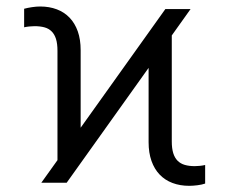

<svg xmlns="http://www.w3.org/2000/svg" viewBox="-20 -574 721 603"><path d="M106.2 -553.6Q134.9 -553.6 158.4 -544.7Q181.8 -535.9 198.5 -518.5Q215.2 -501.1 224.3 -475.5Q233.3 -449.9 233.3 -416.5V-172.9L499.3 -545.5H578.5L519.5 -462.7V-129.6Q519.5 -108 524.1 -93Q528.8 -78.1 537.8 -69.1Q546.9 -60 560.4 -56.1Q573.9 -52.2 591.6 -52.2Q598.7 -52.2 607.6 -53.1Q616.5 -54 624.3 -55.8V2.5Q614.3 6 600.1 7.8Q585.9 9.6 574.2 9.6Q545.5 9.6 521.8 0.7Q498.2 -8.2 481.5 -25.6Q464.8 -43 455.8 -68.5Q446.7 -94.1 446.7 -127.5V-360.8L189.3 0H109.7L160.5 -71V-414.4Q160.5 -436.8 155.9 -451.5Q151.3 -466.3 142.2 -475.3Q133.2 -484.4 119.7 -488.1Q106.2 -491.8 88.4 -491.8Q81.3 -491.8 72.6 -490.9Q63.9 -490.1 55.8 -488.3V-546.5Q66.4 -549.4 80.3 -551.5Q94.1 -553.6 106.2 -553.6Z"/></svg>

Font: Inter P Light
Style: Regular
Weight: 300
Designer: Rasmus Andersson
Foundry: rsms
Version: Version 3.018;git-588b23468